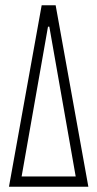

<svg xmlns="http://www.w3.org/2000/svg" viewBox="-20 -708 369 728"><path d="M14 0 138 -688H191L315 0ZM62 -39H267L167 -607H162Z"/></svg>

Font: Saira Ultra Condensed ExLight
Style: Regular
Weight: 200
Width: 1
Designer: Hector Gatti with collaboration of the Omnibus-Type team
Foundry: Omnibus-Type
Version: Version 1.001; ttfautohint (v1.8)